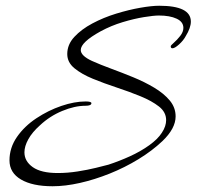

<svg xmlns="http://www.w3.org/2000/svg" viewBox="-20 -614 684 668"><path d="M163 34Q93 34 53 10.5Q13 -13 13 -56Q13 -100 39 -137.5Q65 -175 106.5 -202.5Q148 -230 193.5 -245.5Q239 -261 278 -261Q298 -261 298 -255Q298 -246 277 -246Q240 -246 196.5 -228Q153 -210 119 -178Q92 -154 78.5 -129.5Q65 -105 65 -84Q65 -53 94 -32.5Q123 -12 181 -12Q215 -12 250 -17.5Q285 -23 313.5 -30Q342 -37 357 -41Q394 -53 431.5 -70Q469 -87 499 -108.5Q529 -130 543 -152Q551 -164 554.5 -175Q558 -186 558 -196Q558 -224 533 -243.5Q508 -263 469 -279Q430 -295 386 -309.5Q342 -324 303 -340Q264 -356 239 -376.5Q214 -397 214 -426Q214 -459 238.5 -485.5Q263 -512 301.5 -532.5Q340 -553 384 -566.5Q428 -580 468 -587Q508 -594 534 -594Q644 -594 644 -539Q644 -517 626 -488Q618 -473 603 -459.5Q588 -446 580 -446Q574 -446 574 -453Q574 -456 585 -465.5Q596 -475 607 -489Q618 -503 618 -517Q618 -538 594.5 -549Q571 -560 533 -560Q515 -560 481 -554.5Q447 -549 407 -537Q367 -525 330 -505Q261 -467 261 -440Q261 -420 300 -402Q329 -389 367 -375Q405 -361 444 -345Q483 -329 516.5 -309Q550 -289 570.5 -264.5Q591 -240 591 -209Q591 -167 545 -123Q509 -89 461.5 -60Q414 -31 361.5 -10Q309 11 258 22.5Q207 34 163 34Z"/></svg>

Font: Allura
Style: Regular
Weight: 400
Designer: Robert E. Leuschke
Foundry: Robert E. Leuschke
Version: Version 1.110